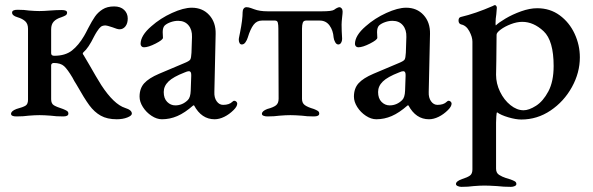

<svg xmlns="http://www.w3.org/2000/svg" viewBox="-20 -450 2306 747"><path d="M277 -122Q269 -134 262 -148Q243 -180 229.5 -192.5Q216 -205 189 -205Q185 -205 182 -202.5Q179 -200 179 -196V-64Q179 -47 189.5 -40.5Q200 -34 225 -26Q235 -22 240.5 -18.5Q246 -15 246 -8Q246 3 226 3Q198 3 177 0Q151 -2 134 -2Q116 -2 92 0Q71 3 44 3Q23 3 23 -7Q23 -18 44 -26Q70 -33 79.5 -39Q89 -45 89 -62V-338Q89 -357 78.5 -367Q68 -377 48 -383Q27 -389 27 -401Q27 -412 48 -412Q75 -412 93 -409Q117 -407 133 -407Q150 -407 174 -409Q200 -411 220 -411Q241 -411 241 -401Q241 -394 235.5 -390.5Q230 -387 219 -383Q199 -377 189 -366Q179 -355 179 -336V-243Q179 -233 191 -233Q234 -233 260 -253.5Q286 -274 307 -310Q313 -320 323 -340Q338 -369 349.5 -385.5Q361 -402 379 -413.5Q397 -425 424 -425Q449 -425 463 -411.5Q477 -398 477 -378Q477 -359 468 -347.5Q459 -336 445 -336Q437 -336 417 -344Q396 -351 391 -351Q379 -351 372.5 -346Q366 -341 357 -327Q354 -323 351.5 -318Q349 -313 346 -308Q324 -263 305 -247Q302 -244 302 -242Q302 -240 303 -238.5Q304 -237 305 -236L328 -197Q354 -151 374 -119Q423 -44 467 -30Q493 -22 493 -8Q493 0 475.5 7Q458 14 434 14Q397 14 372 0Q347 -14 327.5 -40.5Q308 -67 277 -122Z M523 -74Q523 -106 541 -126Q559 -146 599 -163L696 -204Q716 -212 720 -218Q724 -224 725 -245L727 -306Q728 -334 713.5 -351.5Q699 -369 673 -369Q659 -369 644.5 -364Q630 -359 621 -351Q613 -343 613 -325L614 -303Q614 -295 585.5 -280.5Q557 -266 540 -266Q534 -266 530.5 -270Q527 -274 527 -279Q527 -312 569 -348Q604 -379 649 -399.5Q694 -420 726 -420Q768 -420 794 -391.5Q820 -363 819 -318L814 -92Q813 -70 823 -56Q833 -42 848 -42Q872 -42 884 -54Q888 -58 891 -58Q896 -58 899.5 -54.5Q903 -51 903 -47Q903 -36 889 -22Q872 -5 852.5 4.5Q833 14 815 14Q764 14 735 -40H732Q699 -11 670 1.5Q641 14 610 14Q590 14 569.5 0.5Q549 -13 536 -33.5Q523 -54 523 -74ZM711 -61Q721 -71 722 -97L724 -154V-159Q724 -173 715 -173Q709 -173 698 -168Q654 -151 635.5 -133Q617 -115 617 -92Q617 -67 630.5 -53.5Q644 -40 662 -40Q690 -40 711 -61Z M999 -7Q999 -18 1020 -26Q1043 -32 1053.5 -40Q1064 -48 1064 -66L1063 -339Q1063 -353 1061 -361.5Q1059 -370 1050 -370H999Q979 -370 966.5 -353.5Q954 -337 944 -304Q941 -294 935 -285.5Q929 -277 921 -277Q915 -277 912 -282.5Q909 -288 909 -296Q909 -300 911 -309Q913 -318 914 -324Q924 -374 924 -403Q924 -411 928 -416.5Q932 -422 939 -422Q947 -422 956.5 -418.5Q966 -415 969 -414Q990 -406 1021 -406H1233Q1271 -406 1280 -412Q1285 -416 1291 -419Q1297 -422 1301 -422Q1305 -422 1309 -417.5Q1313 -413 1313 -405Q1313 -398 1311 -382Q1309 -364 1309 -354Q1309 -331 1311 -301V-298Q1311 -290 1307 -283.5Q1303 -277 1296 -277Q1289 -277 1284 -286Q1279 -295 1278 -304Q1276 -332 1262 -351Q1248 -370 1224 -370H1171Q1161 -370 1158 -361.5Q1155 -353 1155 -339V-65Q1155 -49 1166 -41Q1177 -33 1201 -26Q1211 -22 1216.5 -18.5Q1222 -15 1222 -8Q1222 3 1201 3Q1174 3 1154 0Q1126 -2 1110 -2Q1092 -2 1068 0Q1047 3 1020 3Q1012 3 1005.5 0.5Q999 -2 999 -7Z M1357 -74Q1357 -106 1375 -126Q1393 -146 1433 -163L1530 -204Q1550 -212 1554 -218Q1558 -224 1559 -245L1561 -306Q1562 -334 1547.5 -351.5Q1533 -369 1507 -369Q1493 -369 1478.5 -364Q1464 -359 1455 -351Q1447 -343 1447 -325L1448 -303Q1448 -295 1419.5 -280.5Q1391 -266 1374 -266Q1368 -266 1364.5 -270Q1361 -274 1361 -279Q1361 -312 1403 -348Q1438 -379 1483 -399.5Q1528 -420 1560 -420Q1602 -420 1628 -391.5Q1654 -363 1653 -318L1648 -92Q1647 -70 1657 -56Q1667 -42 1682 -42Q1706 -42 1718 -54Q1722 -58 1725 -58Q1730 -58 1733.5 -54.5Q1737 -51 1737 -47Q1737 -36 1723 -22Q1706 -5 1686.5 4.5Q1667 14 1649 14Q1598 14 1569 -40H1566Q1533 -11 1504 1.5Q1475 14 1444 14Q1424 14 1403.5 0.5Q1383 -13 1370 -33.5Q1357 -54 1357 -74ZM1545 -61Q1555 -71 1556 -97L1558 -154V-159Q1558 -173 1549 -173Q1543 -173 1532 -168Q1488 -151 1469.5 -133Q1451 -115 1451 -92Q1451 -67 1464.5 -53.5Q1478 -40 1496 -40Q1524 -40 1545 -61Z M1754 266Q1754 255 1777 247Q1799 240 1808.5 233Q1818 226 1818 209V-288Q1818 -306 1806 -328.5Q1794 -351 1774 -355Q1764 -358 1764 -370Q1764 -382 1773 -384Q1829 -397 1898 -427Q1900 -428 1901.5 -429Q1903 -430 1906 -430Q1909 -430 1911 -426.5Q1913 -423 1913 -420L1911 -395Q1908 -377 1908 -360Q1908 -352 1909 -351Q1920 -362 1947 -378Q1974 -394 2007.5 -406Q2041 -418 2070 -418Q2120 -418 2157.5 -390.5Q2195 -363 2215.5 -319Q2236 -275 2236 -227Q2236 -167 2205 -111Q2174 -55 2122 -20Q2070 15 2008 15Q1987 15 1958 6.5Q1929 -2 1914 -13Q1912 -13 1911 2.5Q1910 18 1910 27V206Q1910 223 1922 230.5Q1934 238 1948 242.5Q1962 247 1966 248Q1977 252 1983 255.5Q1989 259 1989 266Q1989 271 1982.5 274Q1976 277 1968 277Q1939 277 1914 274Q1882 272 1865 272Q1847 272 1823 274Q1802 277 1775 277Q1768 277 1761 274Q1754 271 1754 266ZM2134 -193Q2134 -292 2095 -328.5Q2056 -365 2012 -365Q1991 -365 1967.5 -356Q1944 -347 1928 -335Q1912 -323 1912 -315L1911 -213Q1910 -189 1910 -159Q1910 -125 1925.5 -93Q1941 -61 1966 -41Q1991 -21 2017 -21Q2038 -21 2065.5 -38.5Q2093 -56 2113.5 -94.5Q2134 -133 2134 -193Z"/></svg>

Font: EB Garamond Medium
Style: Regular
Weight: 500
Designer: Georg Duffner and Octavio Pardo
Foundry: Georg Duffner
Version: Version 1.000